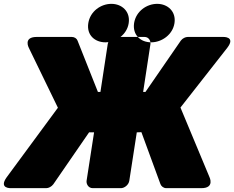

<svg xmlns="http://www.w3.org/2000/svg" viewBox="-56 -940 1217 998"><path d="M679 -253 778 17C782 28 794 38 808 38H991C1061 38 1033 -19 1033 -19L882 -381L1125 -691C1172 -752 1102 -748 1102 -748H920C908 -748 893 -741 884 -729L700 -462H688L726 -711C728 -727 718 -748 695 -748H548C532 -748 508 -734 504 -711L466 -462H453L347 -729C343 -740 331 -748 317 -748H135C63 -748 94 -691 94 -691L245 -380L-21 -19C-65 42 2 38 2 38H185C197 38 212 30 221 18L407 -252H433L394 0C392 16 403 38 426 38H573C589 38 612 23 616 0L655 -252ZM492 -720C546 -720 604 -759 613 -820C622 -880 578 -920 523 -920C469 -920 413 -882 403 -820C393 -757 438 -720 492 -720ZM730 -720C674 -720 632 -759 641 -820C651 -882 707 -920 761 -920C816 -920 860 -880 851 -820C842 -760 785 -720 730 -720Z"/></svg>

Font: Asimov Print
Style: EIt
Weight: 500
Designer: Google
Version: Version 2.000980; 2014